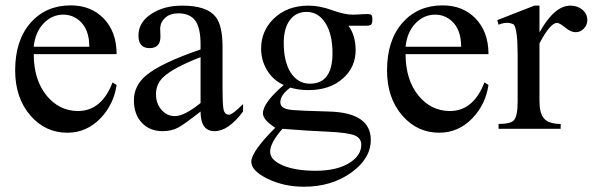

<svg xmlns="http://www.w3.org/2000/svg" viewBox="-20 -481 2215 717"><path d="M415.5 -163.6Q404.8 -92.3 357.4 -41.5Q304.7 14.6 231.9 14.6Q149.9 14.6 94.7 -48.3Q36.6 -114.3 36.6 -218.3Q36.6 -330.6 94.7 -396.5Q151.9 -460.9 244.1 -460.9Q319.3 -460.9 366.7 -412.6Q415.5 -362.3 415.5 -278.8H106Q106 -182.6 154.8 -123Q201.2 -67.4 269.5 -66.4Q358.9 -65.4 400.4 -173.3ZM313.5 -306.6Q313.5 -371.6 277.3 -403.3Q251 -426.3 216.3 -426.3Q175.3 -426.3 144.5 -395.5Q111.3 -361.8 106 -306.6Z M887.7 -64.5Q833 8.8 781.2 8.8Q729 8.8 729 -64.5Q666.5 -15.6 646 -4.9Q620.6 8.8 586.9 8.8Q539.1 8.8 509.5 -22.7Q480 -54.2 480 -106Q480 -160.6 524.9 -198.7Q579.6 -245.1 729 -296.4V-314.5Q729 -377.4 709 -404.3Q689 -431.2 645.5 -431.2Q616.2 -431.2 597.9 -415.5Q579.6 -399.9 578.1 -376L579.1 -347.2Q580.6 -301.3 538.6 -301.3Q497.1 -301.3 497.1 -348.1Q497.1 -398.9 546.9 -430.2Q593.3 -460 660.6 -460Q751.5 -460 784.7 -418.9Q811 -386.2 811 -307.6V-154.8Q811 -97.7 814 -77.1Q817.4 -52.7 835 -52.7Q848.1 -52.7 887.7 -92.3ZM729 -96.2V-267.6Q625 -227.1 589.4 -192.4Q562.5 -167 562.5 -128.9Q562.5 -94.7 582.5 -71.5Q602.5 -48.3 630.9 -47.4Q667.5 -46.4 729 -96.2Z M1370.6 -407.7Q1370.6 -393.6 1365.5 -388.9Q1360.4 -384.3 1338.9 -384.8H1281.2Q1307.6 -349.6 1308.1 -295.4Q1308.6 -231.9 1262.2 -189.5Q1212.9 -144.5 1131.8 -144.5Q1095.7 -144.5 1064 -153.8Q1026.9 -126.5 1026.9 -99.1Q1026.9 -88.4 1034.7 -81.5Q1043.9 -72.8 1072.3 -70.1Q1100.6 -67.4 1209 -64.5Q1364.7 -60.1 1364.7 41.5Q1364.7 110.4 1293 162.6Q1219.2 216.3 1114.7 216.3Q1041 216.3 979.7 186.8Q918.5 157.2 918.5 123Q918.5 85.4 1007.8 -3.9Q961.9 -33.7 961.9 -57.6Q961.9 -97.2 1039.6 -163.6Q999 -181.6 976.1 -220.7Q955.1 -256.8 955.1 -299.3Q955.1 -365.2 1002 -411.1Q1052.2 -460 1132.8 -460Q1173.3 -460 1220 -443.1Q1266.6 -426.3 1295.4 -426.3Q1312 -426.3 1337.9 -428.2Q1353.5 -429.2 1363.8 -427.2Q1370.6 -425.8 1370.6 -407.7ZM1221.7 -282.7Q1221.7 -352.1 1195.6 -394.3Q1169.4 -436.5 1124.5 -436.5Q1087.4 -436.5 1064.9 -409.2Q1039.6 -378.4 1039.6 -320.3Q1039.6 -252 1064.9 -210.9Q1091.8 -168.5 1137.7 -168.5Q1221.7 -168.5 1221.7 -282.7ZM1329.1 59.6Q1329.1 35.2 1305.2 24.9Q1279.3 14.2 1204.1 10.7Q1139.2 8.3 1034.7 0Q988.8 52.2 988.8 85.4Q988.8 116.7 1036.1 136.7Q1083.5 156.7 1158.2 156.7Q1239.7 156.7 1287.1 126Q1329.1 98.6 1329.1 59.6Z M1804.2 -163.6Q1793.5 -92.3 1746.1 -41.5Q1693.4 14.6 1620.6 14.6Q1538.6 14.6 1483.4 -48.3Q1425.3 -114.3 1425.3 -218.3Q1425.3 -330.6 1483.4 -396.5Q1540.5 -460.9 1632.8 -460.9Q1708 -460.9 1755.4 -412.6Q1804.2 -362.3 1804.2 -278.8H1494.6Q1494.6 -182.6 1543.5 -123Q1589.8 -67.4 1658.2 -66.4Q1747.6 -65.4 1789.1 -173.3ZM1702.1 -306.6Q1702.1 -371.6 1666 -403.3Q1639.6 -426.3 1605 -426.3Q1564 -426.3 1533.2 -395.5Q1500 -361.8 1494.6 -306.6Z M2173.3 -405.8Q2173.3 -388.2 2160.6 -374.5Q2147.9 -360.8 2129.4 -360.8Q2111.8 -360.8 2090.6 -378.2Q2069.3 -395.5 2060.1 -395.5Q2035.2 -395.5 1994.6 -319.3V-104Q1994.6 -59.6 2010.3 -40Q2028.3 -18.1 2073.7 -18.1V0H1841.8V-18.1Q1885.7 -18.1 1898.4 -31.2Q1913.1 -46.4 1913.1 -101.1V-274.4Q1913.1 -372.6 1898.4 -389.6Q1874 -402.3 1841.8 -388.7L1836.9 -405.8L1975.6 -460H1994.6V-359.9Q2050.3 -460 2109.9 -460Q2136.7 -460 2155 -444.6Q2173.3 -429.2 2173.3 -405.8Z"/></svg>

Font: Dai Banna SIL Book
Style: Regular
Weight: 400
Designer: Victor Gaultney
Foundry: SIL International
Version: Version 2.000